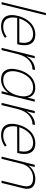

<svg xmlns="http://www.w3.org/2000/svg" viewBox="1357 -2237 890 3644"><g transform="rotate(90 1802.0 -415.0)"><path d="M269 -839.8 62 0H20L227.1 -839.8Z M325.7 -335.9 789.6 -336.9 785.6 -340.8Q792.5 -384.3 793.2 -422.6Q793.9 -460.9 783.2 -493.2Q772.5 -525.4 753.2 -548.8Q733.9 -572.3 701.4 -585.2Q668.9 -598.1 625.5 -598.1Q571.8 -598.1 524.2 -577.9Q476.6 -557.6 440.4 -522Q404.3 -486.3 377 -440.7Q349.6 -395 332.5 -340.8ZM821.8 -310.1 818.8 -296.9 315.9 -295.9 319.8 -291Q307.6 -233.9 312.5 -186Q317.4 -138.2 336.2 -103.8Q355 -69.3 394 -50Q433.1 -30.8 489.7 -30.8Q586.9 -30.8 675.8 -96.2L698.7 -64Q599.1 9.8 479.5 9.8Q422.4 9.8 379.9 -6.3Q337.4 -22.5 312.5 -51Q287.6 -79.6 275.9 -119.9Q264.2 -160.2 266.1 -207.5Q268.1 -254.9 281.7 -310.1Q298.3 -378.9 330.1 -438.2Q361.8 -497.6 406 -543Q450.2 -588.4 509.5 -614.3Q568.8 -640.1 635.7 -640.1Q684.6 -640.1 721.9 -627.2Q759.3 -614.3 782.2 -591.1Q805.2 -567.9 819.1 -537.1Q833 -506.3 836.4 -468.8Q839.8 -431.2 836.2 -391.8Q832.5 -352.5 821.8 -310.1Z M1308.6 -633.8 1296.9 -585H1286.6Q1246.1 -585.4 1205.6 -569.6Q1165 -553.7 1126.5 -521.7Q1087.9 -489.7 1056.4 -435.3Q1024.9 -380.9 1007.8 -310.1L930.7 0H888.7L1043.5 -628.9H1086.4L1047.9 -471.2H1049.8Q1090.3 -547.4 1159.2 -590.6Q1228 -633.8 1302.7 -633.8Z M1793.5 -311Q1805.7 -359.9 1808.1 -402.6Q1810.5 -445.3 1801.8 -481.4Q1793 -517.6 1773.4 -543.5Q1753.9 -569.3 1720.5 -583.7Q1687 -598.1 1642.1 -598.1Q1583 -598.1 1532.5 -574.5Q1481.9 -550.8 1445.6 -509.8Q1409.2 -468.8 1384 -418.7Q1358.9 -368.7 1344.2 -311Q1333 -265.1 1331.1 -224.6Q1329.1 -184.1 1337.6 -148.2Q1346.2 -112.3 1365.7 -86.4Q1385.3 -60.5 1420.2 -45.7Q1455.1 -30.8 1502.4 -30.8Q1557.6 -30.8 1606.2 -52.7Q1654.8 -74.7 1690.9 -113.5Q1727.1 -152.3 1752.9 -202.4Q1778.8 -252.4 1793.5 -311ZM1910.2 -629.9 1754.4 0H1711.4L1743.2 -128.9H1741.2Q1695.8 -62 1630.1 -26.1Q1564.5 9.8 1490.2 9.8Q1437.5 9.8 1397.7 -5.4Q1357.9 -20.5 1333.5 -48.6Q1309.1 -76.7 1297.1 -116.5Q1285.2 -156.2 1286.6 -205.1Q1288.1 -253.9 1302.2 -311Q1319.8 -383.8 1351.3 -443.6Q1382.8 -503.4 1426.5 -547.4Q1470.2 -591.3 1527.6 -615.2Q1585 -639.2 1651.4 -639.2Q1724.6 -639.2 1770.8 -602.8Q1816.9 -566.4 1832 -497.1H1834.5L1867.2 -629.9Z M2352.1 -633.8 2340.3 -585H2330.1Q2289.6 -585.4 2249 -569.6Q2208.5 -553.7 2169.9 -521.7Q2131.3 -489.7 2099.9 -435.3Q2068.4 -380.9 2051.3 -310.1L1974.1 0H1932.1L2086.9 -628.9H2129.9L2091.3 -471.2H2093.3Q2133.8 -547.4 2202.6 -590.6Q2271.5 -633.8 2346.2 -633.8Z M2389.6 -335.9 2853.5 -336.9 2849.6 -340.8Q2856.4 -384.3 2857.2 -422.6Q2857.9 -460.9 2847.2 -493.2Q2836.4 -525.4 2817.1 -548.8Q2797.9 -572.3 2765.4 -585.2Q2732.9 -598.1 2689.5 -598.1Q2635.7 -598.1 2588.1 -577.9Q2540.5 -557.6 2504.4 -522Q2468.3 -486.3 2440.9 -440.7Q2413.6 -395 2396.5 -340.8ZM2885.7 -310.1 2882.8 -296.9 2379.9 -295.9 2383.8 -291Q2371.6 -233.9 2376.5 -186Q2381.3 -138.2 2400.1 -103.8Q2418.9 -69.3 2458 -50Q2497.1 -30.8 2553.7 -30.8Q2650.9 -30.8 2739.7 -96.2L2762.7 -64Q2663.1 9.8 2543.5 9.8Q2486.3 9.8 2443.8 -6.3Q2401.4 -22.5 2376.5 -51Q2351.6 -79.6 2339.8 -119.9Q2328.1 -160.2 2330.1 -207.5Q2332 -254.9 2345.7 -310.1Q2362.3 -378.9 2394 -438.2Q2425.8 -497.6 2470 -543Q2514.2 -588.4 2573.5 -614.3Q2632.8 -640.1 2699.7 -640.1Q2748.5 -640.1 2785.9 -627.2Q2823.2 -614.3 2846.2 -591.1Q2869.1 -567.9 2883.1 -537.1Q2897 -506.3 2900.4 -468.8Q2903.8 -431.2 2900.1 -391.8Q2896.5 -352.5 2885.7 -310.1Z M3552.7 -409.2 3451.7 0H3408.7L3504.4 -387.2Q3513.7 -425.3 3515.9 -455.1Q3518.1 -484.9 3511.5 -512.5Q3504.9 -540 3487.5 -558.3Q3470.2 -576.7 3437.7 -587.4Q3405.3 -598.1 3358.4 -598.1Q3265.1 -598.1 3189.7 -540.8Q3114.3 -483.4 3088.4 -377.9L2994.6 0H2952.6L3107.4 -629.9H3150.4L3121.6 -515.1H3123.5Q3166.5 -573.7 3234.1 -606.9Q3301.8 -640.1 3373.5 -640.1Q3493.2 -640.1 3536.6 -579.1Q3580.1 -518.1 3552.7 -409.2Z"/></g></svg>

Font: Sinkin Sans 200 X Light Italic
Style: Regular
Weight: 200
Italic angle: -112°
Designer: Keith Bates
Foundry: K-Type
Version: Sinkin Sans (version 1.0)  by Keith Bates   •   © 2014   www